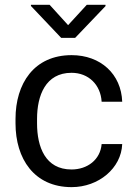

<svg xmlns="http://www.w3.org/2000/svg" viewBox="-20 -767 563 797"><path d="M276.9 -63.5C168 -63.5 133.8 -157.2 133.8 -254.9V-273.4C133.8 -370.1 168.9 -464.8 276.9 -464.8C348.1 -464.8 397.9 -414.6 401.9 -344.7H487.3C483.4 -459.5 397.5 -538.1 277.3 -538.1C121.1 -538.1 44.4 -419.9 44.4 -273.4V-254.9C44.4 -108.4 121.6 9.8 277.3 9.8C389.6 9.8 483.4 -68.8 487.3 -168.9H401.9C396.5 -104 342.8 -63.5 276.9 -63.5ZM186 -747.1H108.4V-742.2L233.9 -609.9H292L418 -741.7V-747.1H340.3L262.7 -662.6Z"/></svg>

Font: Bert Sans
Style: Regular
Weight: 400
Designer: Christian Robertson (Google), Cristiano Sobral
Foundry: Google, Cristiano Sobral
Version: Version 3.101